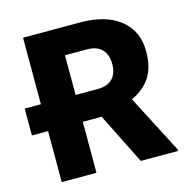

<svg xmlns="http://www.w3.org/2000/svg" viewBox="-105 -812 896 913"><g transform="rotate(-15 343.0 -355.5)"><path d="M351.6 -251H258.8V0H87.9V-251H8.3V-383.3H87.9V-710.9H367.2Q494.1 -710.9 565.4 -654.3Q636.7 -597.7 636.7 -496.1Q636.7 -421.4 606.4 -372.6Q576.2 -323.7 512.2 -293.9L660.6 -7.3V0H477.1ZM258.8 -383.3H367.2Q416.5 -383.3 440.9 -408.9Q465.3 -434.6 465.3 -480.5Q465.3 -526.4 440.4 -552.5Q415.5 -578.6 367.2 -578.6H258.8Z"/></g></svg>

Font: Roboto Black
Style: Regular
Weight: 900
Designer: Google
Version: Version 2.134; 2016